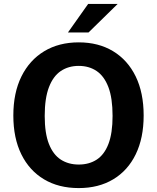

<svg xmlns="http://www.w3.org/2000/svg" viewBox="-20 -949 800 979"><path d="M381.5 10Q279 10 204.2 -34.8Q129.5 -79.5 88.8 -162.2Q48 -245 48 -360Q48 -475.5 89.2 -559Q130.5 -642.5 205.5 -687.8Q280.5 -733 381.5 -733Q482 -733 556.5 -688Q631 -643 671.8 -559.5Q712.5 -476 712.5 -360Q712.5 -245.5 672.2 -162.5Q632 -79.5 557.5 -34.8Q483 10 381.5 10ZM381.5 -110Q434.5 -110 473.2 -135.2Q512 -160.5 533 -215.2Q554 -270 554 -358Q554 -448.5 532.8 -504.5Q511.5 -560.5 472.8 -586.8Q434 -613 381.5 -613Q329 -613 290 -586.8Q251 -560.5 229.5 -504.2Q208 -448 208 -358Q208 -269.5 229.5 -215Q251 -160.5 290 -135.2Q329 -110 381.5 -110ZM326.5 -783.5 429.5 -929H580L431.5 -783.5Z"/></svg>

Font: Public Sans Thin
Style: Bold
Weight: 700
Version: Version 2.001